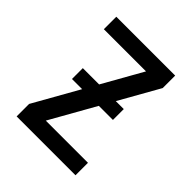

<svg xmlns="http://www.w3.org/2000/svg" viewBox="-200 -868 1001 1001"><g transform="rotate(45 300.0 -367.5)"><path d="M83 0V-92L394 -643H83V-735H517V-643L206 -92H517V0ZM451 -342H149V-422H451Z"/></g></svg>

Font: Zed Mono Semibold Extended
Style: Regular
Weight: 600
Width: 7
Monospace: yes
Designer: Belleve Invis
Foundry: Belleve Invis
Version: Version 1.0.0; ttfautohint (v1.8.4)